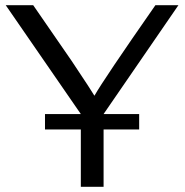

<svg xmlns="http://www.w3.org/2000/svg" viewBox="-20 -714 707 734"><path d="M2 -694H107L254 -481Q334 -361 341 -348Q376 -410 574 -694H662L376 -278H512V-219H376V0H289V-219H152V-278H289Z"/></svg>

Font: CMU Sans Serif
Style: Medium
Weight: 500
Version: Version 0.7.0